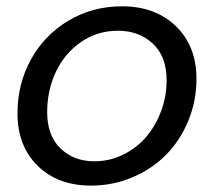

<svg xmlns="http://www.w3.org/2000/svg" viewBox="-20 -577 680 606"><path d="M600.1 -328.1Q600.1 -258.8 574.5 -196.3Q548.8 -133.8 504.6 -88.9Q460.4 -43.9 398.7 -17.6Q336.9 8.8 267.1 8.8Q162.6 8.8 98.9 -53.7Q35.2 -116.2 35.2 -219.2Q35.2 -312 77.6 -389.2Q120.1 -466.3 196 -511.7Q272 -557.1 365.2 -557.1Q470.2 -557.1 535.2 -494.4Q600.1 -431.6 600.1 -328.1ZM128.9 -223.1Q128.9 -148.9 171.1 -108.4Q213.4 -67.9 277.8 -67.9Q326.2 -67.9 369.1 -89.1Q412.1 -110.4 441.9 -145.5Q471.7 -180.7 488.8 -227.1Q505.9 -273.4 505.9 -323.2Q505.9 -398.9 462.2 -439.5Q418.5 -480 352.1 -480Q287.1 -480 235.4 -444.1Q183.6 -408.2 156.2 -349.9Q128.9 -291.5 128.9 -223.1Z"/></svg>

Font: SVN-Poppins
Style: Italic
Weight: 400
Italic angle: -10°
Designer: Ninad Kale (Devanagari), Jonny Pinhorn (Latin)
Foundry: Indian Type Foundry
Version: Version 3.002 2017